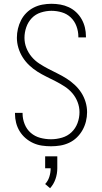

<svg xmlns="http://www.w3.org/2000/svg" viewBox="-20 -763 540 1012"><path d="M249 8Q225 8 201 4.5Q177 1 155 -9Q133 -19 114.5 -35Q96 -51 83.5 -71.5Q71 -92 65 -115.5Q59 -139 59 -163Q59 -165 59 -166Q59 -167 59 -168H99Q99 -167 99 -166Q99 -165 99 -164Q99 -136 110 -108.5Q121 -81 142.5 -62.5Q164 -44 192 -36.5Q220 -29 249 -29Q278 -29 307 -37.5Q336 -46 357 -66Q378 -86 388.5 -114Q399 -142 399 -172Q399 -199 389 -225Q379 -251 361.5 -271.5Q344 -292 321 -307Q298 -322 273.5 -334.5Q249 -347 224.5 -359Q200 -371 177 -385.5Q154 -400 134 -419Q114 -438 99.5 -461Q85 -484 77 -510.5Q69 -537 69 -564Q69 -588 74.5 -611.5Q80 -635 91 -656.5Q102 -678 119 -695Q136 -712 157.5 -723Q179 -734 203 -738.5Q227 -743 251 -743Q275 -743 298 -739Q321 -735 342.5 -725Q364 -715 381.5 -698.5Q399 -682 410.5 -661.5Q422 -641 427.5 -618Q433 -595 433 -571Q433 -570 433 -569Q433 -568 433 -566H393Q393 -567 393 -568Q393 -569 393 -570Q393 -598 383 -625Q373 -652 353 -671Q333 -690 306 -698Q279 -706 251 -706Q223 -706 195 -697Q167 -688 147.5 -667.5Q128 -647 118.5 -619.5Q109 -592 109 -564Q109 -536 119 -510.5Q129 -485 146.5 -464Q164 -443 187 -428Q210 -413 234 -400.5Q258 -388 282.5 -376Q307 -364 330 -349.5Q353 -335 373.5 -316Q394 -297 408.5 -274.5Q423 -252 431 -225.5Q439 -199 439 -172Q439 -147 433 -123Q427 -99 415 -77.5Q403 -56 385 -38.5Q367 -21 344.5 -10.5Q322 0 298 4Q274 8 249 8ZM244 229 218 207Q233 191 240 169Q247 147 247 124H218V61H282V124Q282 153 272.5 180.5Q263 208 244 229Z"/></svg>

Font: Iosevka SS04 Extralight
Style: Regular
Weight: 200
Monospace: yes
Designer: Belleve Invis
Foundry: Belleve Invis
Version: Version 19.0.0; ttfautohint (v1.8.4)